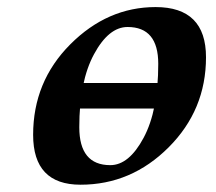

<svg xmlns="http://www.w3.org/2000/svg" viewBox="-20 -502 598 532"><path d="M285.6 -44.4Q337.4 -44.4 377.9 -120.1Q418.5 -195.8 418.5 -325.2Q418.5 -427.2 333.5 -427.2Q281.2 -427.2 240.5 -351.8Q199.7 -276.4 199.7 -149.4Q199.7 -44.4 285.6 -44.4ZM203.1 9.8Q71.8 9.8 71.8 -128.4Q71.8 -275.9 174.8 -379.2Q277.8 -482.4 411.1 -482.4Q550.8 -482.4 550.8 -343.3Q550.8 -197.3 447.3 -93.8Q343.8 9.8 203.1 9.8ZM451.2 -201.2H143.6L153.3 -272H460.9Z"/></svg>

Font: Kelvinch
Style: Bold Italic
Weight: 700
Italic angle: -10°
Designer: Paul James Miller
Foundry: High-Logic / Made with FontCreator
Version: Version 3.30 September 23, 2016